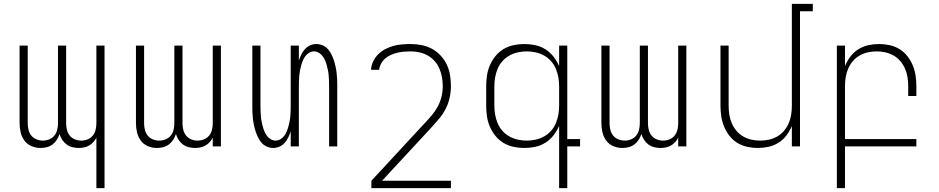

<svg xmlns="http://www.w3.org/2000/svg" viewBox="-20 -755 4840 990"><path d="M477 215V-45Q471 -33 461.5 -22.5Q452 -12 440 -5Q428 2 414 5Q400 8 386 8Q370 8 353.5 4Q337 0 323.5 -10Q310 -20 301 -34Q292 -48 287 -64Q282 -48 273 -34Q264 -20 250.5 -10Q237 0 221 4Q205 8 188 8Q165 8 142.5 -1.5Q120 -11 106 -30Q92 -49 86.5 -72.5Q81 -96 81 -119V-520H123V-119Q123 -103 127 -86Q131 -69 141.5 -56Q152 -43 168 -36.5Q184 -30 201 -30Q218 -30 234 -36.5Q250 -43 260.5 -56Q271 -69 275 -86Q279 -103 279 -119V-520H321V-119Q321 -103 325 -86Q329 -69 339.5 -56Q350 -43 366 -36.5Q382 -30 399 -30Q416 -30 432 -36.5Q448 -43 458.5 -56Q469 -69 473 -86Q477 -103 477 -119V-520H519V215Z M788 8Q765 8 742.5 -1.5Q720 -11 706 -30Q692 -49 686.5 -72.5Q681 -96 681 -119V-520H723V-119Q723 -103 727 -86Q731 -69 741.5 -56Q752 -43 768 -36.5Q784 -30 801 -30Q818 -30 834 -36.5Q850 -43 860.5 -56Q871 -69 875 -86Q879 -103 879 -119V-520H921V-119Q921 -103 925 -86Q929 -69 939.5 -56Q950 -43 966 -36.5Q982 -30 999 -30Q1016 -30 1032 -36.5Q1048 -43 1058.5 -56Q1069 -69 1073 -86Q1077 -103 1077 -119V-520H1119V0H1077V-45Q1071 -33 1061.5 -22.5Q1052 -12 1040 -5Q1028 2 1014 5Q1000 8 986 8Q970 8 953.5 4Q937 0 923.5 -10Q910 -20 901 -34Q892 -48 887 -64Q882 -48 873 -34Q864 -20 850.5 -10Q837 0 821 4Q805 8 788 8Z M1389 8Q1372 8 1356 1Q1340 -6 1329 -18.5Q1318 -31 1310.5 -46.5Q1303 -62 1298 -77.5Q1293 -93 1289.5 -109.5Q1286 -126 1284 -143Q1282 -160 1281.5 -176.5Q1281 -193 1281 -210V-520H1323V-210Q1323 -197 1323.5 -183.5Q1324 -170 1325 -156.5Q1326 -143 1328.5 -130Q1331 -117 1334.5 -104Q1338 -91 1343 -78.5Q1348 -66 1356 -55Q1364 -44 1376 -37Q1388 -30 1401 -30Q1414 -30 1426 -37Q1438 -44 1446 -55Q1454 -66 1459 -78.5Q1464 -91 1467.5 -104Q1471 -117 1473.5 -130Q1476 -143 1477 -156.5Q1478 -170 1478.5 -183.5Q1479 -197 1479 -210V-520H1521V-442Q1526 -458 1533.5 -473.5Q1541 -489 1552 -501.5Q1563 -514 1579 -521Q1595 -528 1611 -528Q1628 -528 1644 -521Q1660 -514 1671 -501.5Q1682 -489 1689.5 -473.5Q1697 -458 1702 -442.5Q1707 -427 1710.5 -410.5Q1714 -394 1716 -377Q1718 -360 1718.5 -343.5Q1719 -327 1719 -310V0H1677V-310Q1677 -323 1676.5 -336.5Q1676 -350 1675 -363.5Q1674 -377 1671.5 -390Q1669 -403 1665.5 -416Q1662 -429 1657 -441.5Q1652 -454 1644 -465Q1636 -476 1624 -483Q1612 -490 1599 -490Q1586 -490 1574 -483Q1562 -476 1554 -465Q1546 -454 1541 -441.5Q1536 -429 1532.5 -416Q1529 -403 1526.5 -390Q1524 -377 1523 -363.5Q1522 -350 1521.5 -336.5Q1521 -323 1521 -310V0H1479V-78Q1474 -62 1466.5 -46.5Q1459 -31 1448 -18.5Q1437 -6 1421 1Q1405 8 1389 8Z M2305 215H1895V177L2171 -121Q2190 -141 2207.5 -162Q2225 -183 2237.5 -206.5Q2250 -230 2256.5 -256.5Q2263 -283 2263 -310Q2263 -333 2259 -356Q2255 -379 2246 -400.5Q2237 -422 2221.5 -439.5Q2206 -457 2186 -468.5Q2166 -480 2143 -485Q2120 -490 2097 -490Q2079 -490 2062 -488.5Q2045 -487 2028.5 -483Q2012 -479 1996 -472Q1980 -465 1967 -454Q1954 -443 1945.5 -427.5Q1937 -412 1935 -395H1893Q1894 -417 1904 -438Q1914 -459 1930 -475Q1946 -491 1966 -501.5Q1986 -512 2007.5 -518Q2029 -524 2051.5 -526Q2074 -528 2097 -528Q2125 -528 2153.5 -522.5Q2182 -517 2207 -503.5Q2232 -490 2252 -468.5Q2272 -447 2284 -421.5Q2296 -396 2300.5 -367.5Q2305 -339 2305 -310Q2305 -279 2298 -249Q2291 -219 2277 -192Q2263 -165 2243 -141.5Q2223 -118 2202 -95L1950 177H2305Z M2696 -30Q2719 -30 2742 -35Q2765 -40 2785.5 -51.5Q2806 -63 2821.5 -80.5Q2837 -98 2846 -119.5Q2855 -141 2859 -164Q2863 -187 2863 -210V-310Q2863 -333 2859 -356Q2855 -379 2846 -400.5Q2837 -422 2821.5 -439.5Q2806 -457 2785.5 -468.5Q2765 -480 2742 -485Q2719 -490 2696 -490Q2673 -490 2650 -485Q2627 -480 2606.5 -468.5Q2586 -457 2570.5 -439.5Q2555 -422 2546 -400.5Q2537 -379 2533 -356Q2529 -333 2529 -310V-210Q2529 -187 2533 -164Q2537 -141 2546 -119.5Q2555 -98 2570.5 -80.5Q2586 -63 2606.5 -51.5Q2627 -40 2650 -35Q2673 -30 2696 -30ZM2863 215V-106Q2852 -80 2834 -57Q2816 -34 2792 -19Q2768 -4 2740 2Q2712 8 2683 8Q2655 8 2627.5 2Q2600 -4 2576.5 -18Q2553 -32 2535 -54Q2517 -76 2506 -101.5Q2495 -127 2491 -154.5Q2487 -182 2487 -210V-310Q2487 -338 2491 -365.5Q2495 -393 2506 -418.5Q2517 -444 2535 -466Q2553 -488 2576.5 -502Q2600 -516 2627.5 -522Q2655 -528 2683 -528Q2712 -528 2740 -522Q2768 -516 2792 -501Q2816 -486 2834 -463Q2852 -440 2863 -414V-520H2905V-38H2971V0H2905V215Z M3188 8Q3165 8 3142.5 -1.5Q3120 -11 3106 -30Q3092 -49 3086.5 -72.5Q3081 -96 3081 -119V-520H3123V-119Q3123 -103 3127 -86Q3131 -69 3141.5 -56Q3152 -43 3168 -36.5Q3184 -30 3201 -30Q3218 -30 3234 -36.5Q3250 -43 3260.5 -56Q3271 -69 3275 -86Q3279 -103 3279 -119V-520H3321V-119Q3321 -103 3325 -86Q3329 -69 3339.5 -56Q3350 -43 3366 -36.5Q3382 -30 3399 -30Q3416 -30 3432 -36.5Q3448 -43 3458.5 -56Q3469 -69 3473 -86Q3477 -103 3477 -119V-520H3519V0H3477V-45Q3471 -33 3461.5 -22.5Q3452 -12 3440 -5Q3428 2 3414 5Q3400 8 3386 8Q3370 8 3353.5 4Q3337 0 3323.5 -10Q3310 -20 3301 -34Q3292 -48 3287 -64Q3282 -48 3273 -34Q3264 -20 3250.5 -10Q3237 0 3221 4Q3205 8 3188 8Z M3887 8Q3860 8 3832.5 2Q3805 -4 3781.5 -18.5Q3758 -33 3741 -55Q3724 -77 3713.5 -102.5Q3703 -128 3699 -155Q3695 -182 3695 -210V-520H3737V-210Q3737 -187 3740.5 -164Q3744 -141 3753 -120Q3762 -99 3777 -81Q3792 -63 3812 -51.5Q3832 -40 3854.5 -35Q3877 -30 3900 -30Q3923 -30 3945.5 -35Q3968 -40 3988 -51.5Q4008 -63 4023 -81Q4038 -99 4047 -120Q4056 -141 4059.5 -164Q4063 -187 4063 -210V-735H4171V-697H4105V0H4063V-105Q4052 -79 4035 -56.5Q4018 -34 3994 -19Q3970 -4 3942.5 2Q3915 8 3887 8Z M4295 215V-520H4337V-415Q4348 -441 4365 -463.5Q4382 -486 4406 -501Q4430 -516 4457.5 -522Q4485 -528 4513 -528Q4540 -528 4567.5 -522Q4595 -516 4618.5 -501.5Q4642 -487 4659 -465Q4676 -443 4686.5 -417.5Q4697 -392 4701 -365Q4705 -338 4705 -310V-260H4663V-310Q4663 -333 4659.5 -356Q4656 -379 4647 -400Q4638 -421 4623 -439Q4608 -457 4588 -468.5Q4568 -480 4545.5 -485Q4523 -490 4500 -490Q4477 -490 4454.5 -485Q4432 -480 4412 -468.5Q4392 -457 4377 -439Q4362 -421 4353 -400Q4344 -379 4340.5 -356Q4337 -333 4337 -310V-38H4705V0H4337V215Z"/></svg>

Font: Iosevka Extralight Extended
Style: Regular
Weight: 200
Width: 7
Monospace: yes
Designer: Belleve Invis
Foundry: Belleve Invis
Version: Version 32.5.0; ttfautohint (v1.8.4)